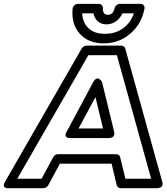

<svg xmlns="http://www.w3.org/2000/svg" viewBox="-88 -965 877 1010"><path d="M-61 -9.8 341.8 -710Q345.2 -716.3 352.8 -720.7Q360.4 -725.1 367.2 -725.1H549.8Q557.1 -725.1 563.2 -720.5Q569.3 -715.8 570.8 -710L765.1 -9.8Q765.6 -8.3 766.4 -6.1Q767.1 -3.9 767.1 2.2Q767.1 8.3 764.9 12.9Q762.7 17.6 755.6 21.2Q748.5 24.9 736.8 24.9H546.9Q539.6 24.9 533.4 20.3Q527.3 15.6 525.9 8.8L499 -104H227.1L166 8.8Q162.6 16.1 155 20.5Q147.5 24.9 140.1 24.9H-43Q-43 24.4 -47.1 25.1Q-51.3 25.9 -55.9 23.9Q-60.5 22 -64.5 19.3Q-68.4 16.6 -67.9 8.8Q-67.4 1 -61 -9.8ZM2.9 -24.9H130.9L191.9 -138.2Q200.7 -153.8 216.8 -153.8H522.9Q530.8 -153.8 536.6 -149.7Q542.5 -145.5 543.9 -138.2L571.8 -24.9H707L526.9 -674.8H377ZM263.2 -272.9 401.9 -532.2Q408.7 -544.9 416 -549.6Q423.3 -554.2 429 -551.8Q434.6 -549.3 439.5 -545.2Q444.3 -541 446.8 -536.6L449.2 -532.2L512.2 -272.9Q514.6 -262.2 512.7 -255.4Q510.7 -248.5 505.9 -245.1Q501 -241.7 495.8 -240.2Q490.7 -238.8 486.8 -238.8H482.9H280.8Q263.2 -238.8 258.8 -247.3Q254.4 -255.9 258.8 -264.6ZM293.9 -918.9Q294.9 -929.2 303.2 -937Q311.5 -944.8 323.2 -944.8H431.2Q440.9 -944.8 447.5 -938Q454.1 -931.2 453.1 -921.9Q451.7 -887.2 479 -887.2Q506.8 -887.2 515.1 -921.9Q517.1 -931.6 525.4 -938.2Q533.7 -944.8 543 -944.8H650.9Q661.1 -944.8 667.5 -937.7Q673.8 -930.7 671.9 -918.9Q656.2 -837.9 596.7 -787.4Q537.1 -736.8 457 -736.8Q377 -736.8 331.8 -787.4Q286.6 -837.9 293.9 -918.9ZM325.2 -289.1H454.1L414.1 -454.1ZM344.2 -895Q347.2 -844.2 378.4 -815.7Q409.7 -787.1 463.9 -787.1Q518.6 -787.1 558.8 -815.7Q599.1 -844.2 616.2 -895H556.2Q544.4 -869.1 522.2 -853Q500 -836.9 472.2 -836.9Q444.8 -836.9 426.5 -852.8Q408.2 -868.7 403.8 -895Z"/></svg>

Font: Trueno Bold Outline
Style: Italic
Weight: 700
Width: 6
Designer: Julieta Ulanovsky
Foundry: Julieta Ulanovsky
Version: Version 3.001b | FøM Fix